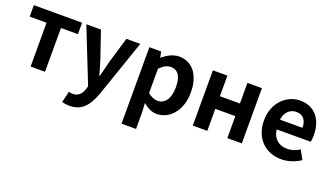

<svg xmlns="http://www.w3.org/2000/svg" viewBox="-72 -1089 3145 1829"><g transform="rotate(20 1501.0 -174.5)"><path d="M201 0H347V-444H519V-560H30V-444H201Z M676 225C801 225 861 149 910 17L1109 -560H968L891 -300C878 -248 864 -194 851 -142H846C830 -196 816 -250 799 -300L710 -560H562L780 -10L770 23C754 72 722 108 665 108C652 108 636 104 626 101L599 214C621 221 643 225 676 225Z M1201 215H1348V45L1343 -47C1386 -8 1433 14 1482 14C1605 14 1720 -97 1720 -289C1720 -461 1638 -574 1500 -574C1440 -574 1382 -542 1335 -502H1332L1321 -560H1201ZM1449 -107C1419 -107 1383 -118 1348 -149V-395C1386 -434 1420 -453 1458 -453C1535 -453 1569 -394 1569 -287C1569 -165 1517 -107 1449 -107Z M1845 0H1992V-223H2195V0H2342V-560H2195V-351H1992V-560H1845Z M2744 14C2813 14 2884 -10 2939 -48L2889 -138C2849 -113 2809 -99 2763 -99C2680 -99 2620 -147 2608 -239H2953C2957 -252 2960 -279 2960 -307C2960 -461 2880 -574 2726 -574C2593 -574 2465 -461 2465 -280C2465 -95 2587 14 2744 14ZM2606 -337C2617 -418 2669 -460 2728 -460C2800 -460 2834 -412 2834 -337Z"/></g></svg>

Font: Noto Sans HK
Style: Bold
Weight: 700
Designer: Ryoko NISHIZUKA 西塚涼子 (kana, bopomofo & ideographs); Paul D. Hunt (Latin, Greek & Cyrillic); Sandoll Communications 산돌커뮤니
Foundry: Adobe
Version: Version 2.002;hotconv 1.0.116;makeotfexe 2.5.65601